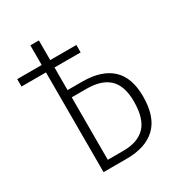

<svg xmlns="http://www.w3.org/2000/svg" viewBox="-165 -791 830 897"><g transform="rotate(-30 250.0 -342.0)"><path d="M469 -215Q469 -104 414 -52Q359 0 257 0H132V-538H0V-578H132V-684H178V-578H319V-538H178V-416H257Q361 -416 415 -366Q469 -316 469 -215ZM420 -215Q420 -299 379.5 -338Q339 -377 258 -377H178V-40H262Q340 -40 380 -81.5Q420 -123 420 -215Z"/></g></svg>

Font: Fira Sans Extra Condensed ExtraLight
Style: Regular
Weight: 275
Width: 1
Designer: Carrois Corporate & Edenspiekermann AG
Foundry: Carrois Corporate GbR & Edenspiekermann AG
Version: Version 4.203